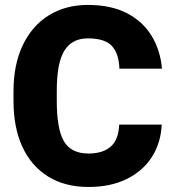

<svg xmlns="http://www.w3.org/2000/svg" viewBox="-20 -741 696 771"><path d="M458.5 -240.7H629.4Q626 -166.5 589.4 -109.9Q552.7 -53.2 488 -21.7Q423.3 9.8 335.4 9.8Q240.7 9.8 173.1 -32.2Q105.5 -74.2 69.8 -151.6Q34.2 -229 34.2 -335.9V-374.5Q34.2 -481.4 71.3 -559.3Q108.4 -637.2 175.8 -679.2Q243.2 -721.2 333 -721.2Q425.8 -721.2 489.7 -688Q553.7 -654.8 588.9 -596.9Q624 -539.1 630.4 -465.3H459.5Q457.5 -525.4 429.4 -556.2Q401.4 -586.9 333 -586.9Q269.5 -586.9 238.8 -538.1Q208 -489.3 208 -375.5V-335.9Q208 -222.7 236.8 -173.6Q265.6 -124.5 335.4 -124.5Q393.6 -124.5 425 -152.6Q456.5 -180.7 458.5 -240.7Z"/></svg>

Font: Vazirmatn RD Black
Style: Regular
Weight: 900
Designer: Saber Rastikerdar
Foundry: Saber Rastikerdar
Version: Version 32.102